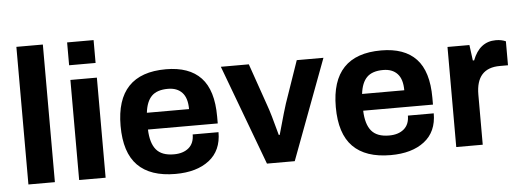

<svg xmlns="http://www.w3.org/2000/svg" viewBox="-49 -858 2725 1005"><g transform="rotate(-5 1314.0 -355.5)"><path d="M64 0V-723.1H203.1V0Z M330.6 -603V-723.1H469.7V-603ZM330.6 0V-525.9H469.7V0Z M836.4 12.2Q704.6 12.2 637.9 -55.4Q571.3 -123 571.3 -263.2Q571.3 -538.1 833 -538.1Q955.1 -538.1 1017.1 -472.4Q1079.1 -406.7 1079.1 -268.1V-231.9H712.4Q714.8 -160.6 743.9 -125.7Q772.9 -90.8 836.4 -90.8Q885.7 -90.8 914.6 -115.2Q943.4 -139.6 943.4 -186H1079.1Q1079.1 -89.4 1013.4 -38.6Q947.8 12.2 836.4 12.2ZM714.4 -319.8H936Q936 -378.4 909.4 -406.7Q882.8 -435.1 835 -435.1Q777.8 -435.1 749.5 -407Q721.2 -378.9 714.4 -319.8Z M1317.4 0 1121.1 -525.9H1268.1L1345.2 -304.2Q1361.3 -260.7 1392.1 -144H1397Q1436 -283.7 1443.4 -304.2L1520 -525.9H1660.2L1463.4 0Z M1967.3 12.2Q1835.4 12.2 1768.8 -55.4Q1702.1 -123 1702.1 -263.2Q1702.1 -538.1 1963.9 -538.1Q2085.9 -538.1 2147.9 -472.4Q2210 -406.7 2210 -268.1V-231.9H1843.3Q1845.7 -160.6 1874.8 -125.7Q1903.8 -90.8 1967.3 -90.8Q2016.6 -90.8 2045.4 -115.2Q2074.2 -139.6 2074.2 -186H2210Q2210 -89.4 2144.3 -38.6Q2078.6 12.2 1967.3 12.2ZM1845.2 -319.8H2066.9Q2066.9 -378.4 2040.3 -406.7Q2013.7 -435.1 1965.8 -435.1Q1908.7 -435.1 1880.4 -407Q1852.1 -378.9 1845.2 -319.8Z M2312 0V-525.9H2427.2L2438 -443.8H2444.8Q2481.4 -539.1 2566.9 -539.1Q2596.2 -539.1 2619.1 -528.8V-402.8H2576.2Q2451.2 -402.8 2451.2 -263.2V0Z"/></g></svg>

Font: Archivo
Style: Bold
Weight: 700
Designer: Hector Gatti
Foundry: Omnibus-Type
Version: Version 2.001